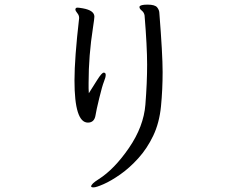

<svg xmlns="http://www.w3.org/2000/svg" viewBox="-20 -765 1040 830"><path d="M302 -417Q302 -513 322 -686V-688Q322 -699 314 -708.5Q306 -718 306 -724V-726Q308 -732 314.5 -732Q321 -732 338 -729Q388 -720 388 -693Q388 -685 382 -646Q363 -525 363 -407V-383Q363 -372 364 -362L400 -419Q420 -451 428.5 -451Q437 -451 437 -441Q437 -431 429.5 -412.5Q422 -394 409 -340.5Q396 -287 393 -267Q388 -235 360 -235Q302 -235 302 -417ZM669 -707Q683 -530 683 -454Q683 -378 676 -306Q669 -234 642.5 -178.5Q616 -123 578 -81Q540 -39 500 -11Q460 17 428 31Q396 45 385 45Q374 45 374 41Q374 30 406 10Q474 -33 537.5 -125.5Q601 -218 608.5 -312.5Q616 -407 616 -485.5Q616 -564 605 -698Q603 -711 593 -719Q583 -727 583 -734V-736Q586 -745 618 -745Q650 -745 659.5 -733Q669 -721 669 -707Z"/></svg>

Font: LXGW WenKai Lite
Style: Regular
Weight: 400
Designer: LXGW / Fontworks Inc.
Foundry: LXGW / Fontworks Inc.
Version: Version 1.511; March 25, 2025